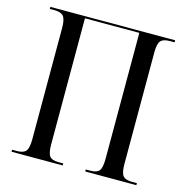

<svg xmlns="http://www.w3.org/2000/svg" viewBox="-105 -814 889 914"><g transform="rotate(15 339.0 -357.0)"><path d="M32 0V-10H56Q88 -10 100 -25Q112 -40 112 -83V-631Q112 -674 99.5 -689Q87 -704 53 -704H32V-714H647V-704H623Q590 -704 578 -689Q566 -674 566 -632V-83Q566 -40 578 -25Q590 -10 623 -10H647V0H395V-10H417Q450 -10 461.5 -25Q473 -40 473 -85V-704H205V-83Q205 -40 216.5 -25Q228 -10 260 -10H284V0Z"/></g></svg>

Font: Noto Serif Display Condensed
Style: Regular
Weight: 400
Width: 3
Designer: Monotype Design Team
Foundry: Monotype Imaging Inc.
Version: Version 2.009